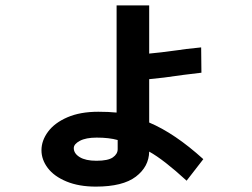

<svg xmlns="http://www.w3.org/2000/svg" viewBox="-20 -656 934 713"><path d="M534 -93Q533 -37 484.5 0Q436 37 336 37Q273 37 227 18Q181 -1 157.5 -32Q134 -63 134 -98Q134 -134 158.5 -167Q183 -200 230.5 -220.5Q278 -241 345 -241Q383 -241 413 -238V-636H534V-457Q570 -460 643 -470L671 -474L727 -480L728 -386L662 -378Q581 -366 534 -362V-201Q629 -161 735 -65L673 15Q588 -63 534 -93ZM339 -145Q299 -145 276.5 -133Q254 -121 254 -106Q254 -86 276 -72.5Q298 -59 338 -59Q381 -59 399 -71.5Q417 -84 417 -102V-136Q385 -145 339 -145Z"/></svg>

Font: 카카오 큰글씨 ExtraBold
Style: Regular
Weight: 800
Designer: Park Young-rak; Lee Sang-min; Kim Jung-jin; Min Bon; Park Min-gyu;
Foundry: Kakao Corporation
Version: Version 2.003